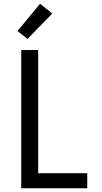

<svg xmlns="http://www.w3.org/2000/svg" viewBox="-20 -1001 540 1021"><path d="M93 0V-735H183V-80H444V0ZM126 -794 73 -836 193 -981 258 -929Z"/></svg>

Font: Iosevka Term Curly Medium
Style: Regular
Weight: 500
Designer: Belleve Invis
Foundry: Belleve Invis
Version: Version 32.3.0